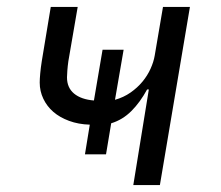

<svg xmlns="http://www.w3.org/2000/svg" viewBox="-20 -536 640 556"><path d="M411 -277H406Q386 -240 360.5 -214.5Q335 -189 302 -179L287 -89H226L240 -175Q207 -176 180 -186Q153 -196 134.5 -212Q116 -228 105.5 -250Q95 -272 95 -297Q95 -307 96.5 -323.5Q98 -340 101 -359L127 -516H205L178 -359Q176 -345 175 -331.5Q174 -318 174 -312Q174 -282 194.5 -265Q215 -248 252 -245L277 -392H338L313 -247Q338 -254 358 -268Q378 -282 392.5 -299.5Q407 -317 416 -337Q425 -357 428 -375L452 -516H530L443 0H366Z"/></svg>

Font: IBM Plex Mono
Style: Italic
Weight: 400
Italic angle: -9°
Monospace: yes
Designer: Mike Abbink, Paul van der Laan, Pieter van Rosmalen
Foundry: Bold Monday
Version: Version 2.3